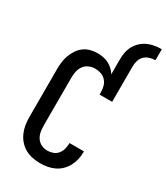

<svg xmlns="http://www.w3.org/2000/svg" viewBox="-233 -1056 1006 1162"><g transform="rotate(30 270.5 -475.0)"><path d="M352 -778Q352 -802 356.5 -826.5Q361 -851 373 -873Q385 -895 403.5 -912Q422 -929 444.5 -939.5Q467 -950 491.5 -954Q516 -958 541 -958V-881Q520 -881 500 -874.5Q480 -868 465.5 -853.5Q451 -839 445.5 -818.5Q440 -798 440 -778ZM247 8Q220 8 193 2.5Q166 -3 142.5 -16Q119 -29 101 -49.5Q83 -70 72 -94.5Q61 -119 56.5 -146Q52 -173 52 -200V-535Q52 -560 55 -585Q58 -610 66.5 -633.5Q75 -657 89 -678.5Q103 -700 123 -715Q143 -730 167.5 -736.5Q192 -743 217 -743Q237 -743 256.5 -739.5Q276 -736 294 -727Q312 -718 326.5 -704.5Q341 -691 352 -674V-778H440V-532H352V-548Q352 -569 346.5 -589.5Q341 -610 327 -625.5Q313 -641 293 -648Q273 -655 252 -655Q230 -655 209 -646Q188 -637 175 -619Q162 -601 157.5 -579Q153 -557 153 -535V-200Q153 -178 157 -156.5Q161 -135 173 -117Q185 -99 205 -89.5Q225 -80 247 -80Q267 -80 286 -87Q305 -94 317.5 -109Q330 -124 335.5 -143.5Q341 -163 341 -183V-187H442V-180Q442 -154 436 -129Q430 -104 418 -81.5Q406 -59 387.5 -41Q369 -23 346 -12Q323 -1 298 3.5Q273 8 247 8Z"/></g></svg>

Font: Iosevka Term Semibold
Style: Regular
Weight: 600
Monospace: yes
Designer: Belleve Invis
Foundry: Belleve Invis
Version: Version 31.4.0